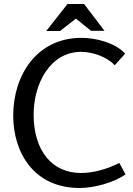

<svg xmlns="http://www.w3.org/2000/svg" viewBox="-20 -927 664 959"><path d="M359 -834 435 -773H502L400 -907H317L211 -772H280ZM378 12C448 12 548 -14 607 -56L576 -113C506 -78 440 -63 384 -63C239 -63 148 -175 148 -355C148 -510 231 -668 385 -668C441 -668 514 -644 553 -601L605 -659C556 -714 457 -738 387 -738C163 -738 46 -550 46 -350C46 -165 149 12 378 12Z"/></svg>

Font: Rosario
Style: Regular
Weight: 400
Designer: Hector Gatti
Foundry: Omnibus Type
Version: Version 1.100